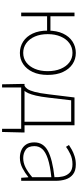

<svg xmlns="http://www.w3.org/2000/svg" viewBox="544 -1124 769 1898"><g transform="rotate(90 929.0 -175.5)"><path d="M105 0V-527H141V-289H296V-256H141V0ZM504 13Q442 13 391.5 -19.5Q341 -52 312 -113.5Q283 -175 283 -262Q283 -351 312 -413Q341 -475 391.5 -507.5Q442 -540 504 -540Q565 -540 614 -507.5Q663 -475 692 -413Q721 -351 721 -262Q721 -175 692 -113.5Q663 -52 614 -19.5Q565 13 504 13ZM503 -20Q557 -20 597.5 -50.5Q638 -81 661 -135.5Q684 -190 684 -262Q684 -335 661 -390Q638 -445 597.5 -476Q557 -507 503 -507Q449 -507 407 -476Q365 -445 341.5 -390Q318 -335 318 -262Q318 -190 341.5 -135.5Q365 -81 407 -50.5Q449 -20 503 -20Z M845 0V189H814L810 -13V-33H1290V-13L1285 189H1254V0ZM1184 -12V-494H972L946 -272Q937 -194 925.5 -145.5Q914 -97 901.5 -70Q889 -43 877 -30.5Q865 -18 856 -11L829 -33Q846 -42 860.5 -62.5Q875 -83 888.5 -132Q902 -181 913 -274L944 -527H1219V-12Z M1540 13Q1499 13 1464.5 -2Q1430 -17 1409 -48.5Q1388 -80 1388 -130Q1388 -218 1471 -263.5Q1554 -309 1732 -329Q1734 -372 1724.5 -412.5Q1715 -453 1687 -480Q1659 -507 1604 -507Q1548 -507 1503 -485Q1458 -463 1432 -443L1414 -472Q1431 -484 1459.5 -500Q1488 -516 1525.5 -528Q1563 -540 1606 -540Q1668 -540 1703.5 -512.5Q1739 -485 1753.5 -440Q1768 -395 1768 -341V0H1738L1733 -70H1730Q1690 -37 1641.5 -12Q1593 13 1540 13ZM1543 -20Q1590 -20 1635 -42.5Q1680 -65 1732 -109V-298Q1618 -286 1550.5 -263.5Q1483 -241 1454 -208.5Q1425 -176 1425 -131Q1425 -70 1460 -45Q1495 -20 1543 -20Z"/></g></svg>

Font: Noto Sans JP
Style: Regular
Weight: 100
Designer: Ryoko NISHIZUKA 西塚涼子 (kana, bopomofo & ideographs); Paul D. Hunt (Latin, Greek & Cyrillic); Sandoll Communications 산돌커뮤니
Foundry: Adobe
Version: Version 2.004;hotconv 1.0.118;makeotfexe 2.5.65603